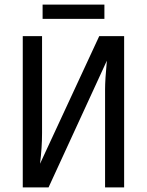

<svg xmlns="http://www.w3.org/2000/svg" viewBox="-20 -816 640 836"><path d="M79.1 0V-658.7H163.1V-236.8Q163.1 -173.3 154.3 -103L412.1 -658.7H520.5V0H437.5V-427.7Q437.5 -467.8 445.3 -551.8L191.4 0ZM434.6 -733.9H165.5V-795.9H434.6Z"/></svg>

Font: Courier New
Style: Regular
Weight: 400
Designer: Steve Matteson
Foundry: Ascender Corporation
Version: Version 2.00.3